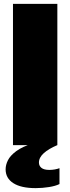

<svg xmlns="http://www.w3.org/2000/svg" viewBox="-20 -749 363 991"><path d="M47 0V-729H276V0ZM164 222Q89 222 49 196.5Q9 171 9 125Q9 102 21 78Q33 54 64 31Q95 8 152 -10H269L276 0Q231 19 206 41.5Q181 64 181 90Q181 107 194 117.5Q207 128 235 128Q249 128 263 125.5Q277 123 287 119V201Q267 211 233 216.5Q199 222 164 222Z"/></svg>

Font: Mona Sans Expanded Black
Style: Regular
Weight: 900
Width: 7
Designer: Deni Anggara
Foundry: GitHub
Version: Version 2.000